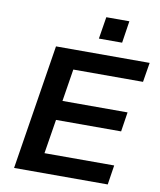

<svg xmlns="http://www.w3.org/2000/svg" viewBox="-97 -990 890 1066"><g transform="rotate(10 348.0 -456.5)"><path d="M56 0 168 -705H696L678 -595H285L256 -413H623L606 -303H239L208 -110H601L584 0ZM395 -789 415 -913H545L526 -789Z"/></g></svg>

Font: Nunito Sans 10pt SemiExpanded
Style: Bold Italic
Weight: 700
Width: 6
Italic angle: -9°
Designer: Vernon Adams
Foundry: Vernon Adams
Version: Version 3.101;gftools[0.9.27]